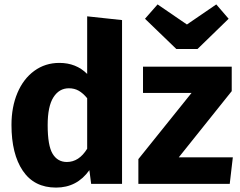

<svg xmlns="http://www.w3.org/2000/svg" viewBox="-20 -833 1088 870"><path d="M533 -742V0H393L385 -62Q329 17 234 17Q135 17 83.5 -59Q32 -135 32 -267Q32 -348 59 -412Q86 -476 135.5 -512Q185 -548 249 -548Q325 -548 375 -498V-759ZM375 -159V-388Q356 -411 336.5 -422Q317 -433 292 -433Q248 -433 222 -392Q196 -351 196 -266Q196 -173 218.5 -136Q241 -99 283 -99Q338 -99 375 -159ZM1030 -420 790 -120H1035L1021 0H607V-112L848 -412H628V-531H1030ZM1016 -748 875 -611H779L637 -748L694 -813L827 -722L960 -813Z"/></svg>

Font: FiraGOUPP
Style: Bold
Weight: 700
Designer: bBox Type
Foundry: bBox Type GmbH
Version: Version 1.001